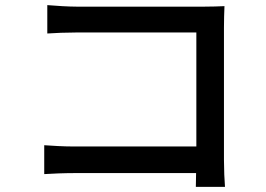

<svg xmlns="http://www.w3.org/2000/svg" viewBox="-20 -716 1040 751"><path d="M153 -148V-35C182 -37 232 -39 273 -39H747L746 15H860C858 -7 856 -56 856 -91V-608C856 -634 857 -670 858 -692C840 -691 805 -690 778 -690H281C248 -690 200 -693 165 -696V-585C191 -587 242 -589 281 -589H748V-143H269C226 -143 182 -146 153 -148Z"/></svg>

Font: ChiuKong Gothic CL Medium
Style: Regular
Weight: 500
Designer: Ryoko NISHIZUKA 西塚涼子 (kana, bopomofo & ideographs); Paul D. Hunt (Latin, Greek & Cyrillic); Sandoll Communications 산돌커뮤니
Foundry: Adobe
Version: Version 1.300